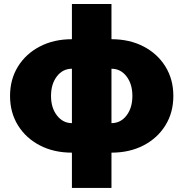

<svg xmlns="http://www.w3.org/2000/svg" viewBox="-20 -747 909 952"><path d="M336.6 184.7V9.9Q246.8 9.9 177.6 -26.1Q108.3 -62.1 69.1 -125.5Q29.8 -188.9 29.8 -271.3Q29.8 -353.7 69.1 -417.1Q108.3 -480.5 177.6 -516.5Q246.8 -552.6 336.6 -552.6V-727.3H532.7V-552.6Q622.5 -552.6 691.8 -516.5Q761 -480.5 800.2 -417.1Q839.5 -353.7 839.5 -271.3Q839.5 -188.9 800.2 -125.5Q761 -62.1 691.8 -26.1Q622.5 9.9 532.7 9.9V184.7ZM532.7 -136.4Q578.1 -136.4 607.2 -174.2Q636.4 -212 636.4 -271.3Q636.4 -330.6 607.2 -368.4Q578.1 -406.2 532.7 -406.2ZM336.6 -136.4V-406.2Q291.2 -406.2 262.1 -368.4Q233 -330.6 233 -271.3Q233 -212 262.6 -174.2Q292.3 -136.4 336.6 -136.4Z"/></svg>

Font: Inter UI Black
Style: Regular
Weight: 900
Designer: Rasmus Andersson
Foundry: rsms
Version: 3.2;8d6f07862